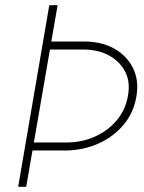

<svg xmlns="http://www.w3.org/2000/svg" viewBox="-20 -720 554 740"><path d="M170 -700 50 0H81L202 -700ZM157 -529H306Q361 -528 401.5 -505.5Q442 -483 462.5 -443.5Q483 -404 473 -350Q464 -297 430.5 -257Q397 -217 348 -194.5Q299 -172 242 -171H96L90 -140H239Q305 -142 362 -168Q419 -194 457.5 -240.5Q496 -287 506 -350Q516 -412 492 -459Q468 -506 420.5 -532.5Q373 -559 309 -560H162Z"/></svg>

Font: Jost ExtraLight
Style: Italic
Weight: 250
Italic angle: -5°
Version: Version 3.710